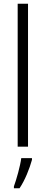

<svg xmlns="http://www.w3.org/2000/svg" viewBox="-20 -780 242 1021"><path d="M129 0V-760H74V0ZM150 70V61H93C88 102 67 176 54 211V221H84C113 178 137 117 150 70Z"/></svg>

Font: Noto Sans Arabic Cond Light
Style: Regular
Weight: 300
Width: 3
Designer: Monotype Design Team, Nadine Chahine, Nizar Qandah and Khaled Hosny
Foundry: Monotype Imaging Inc.
Version: Version 2.012